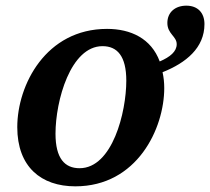

<svg xmlns="http://www.w3.org/2000/svg" viewBox="-20 -648 742 678"><path d="M246 10C464 10 560 -194 560 -337C560 -357 558 -375 554 -393C637 -426 702 -479 702 -563C702 -603 678 -628 638 -628C599 -628 571 -605 571 -567C571 -528 604 -520 604 -492C604 -466 581 -447 544 -431C514 -512 442 -546 358 -546C142 -546 41 -348 41 -199C41 -59 125 10 246 10ZM261 -54C209 -54 176 -88 176 -176C176 -292 229 -485 342 -485C394 -485 426 -450 426 -363C426 -252 377 -54 261 -54Z"/></svg>

Font: Noto Serif SemiBold
Style: Italic
Weight: 600
Italic angle: -12°
Designer: Monotype Design Team
Foundry: Monotype Imaging Inc.
Version: Version 2.014